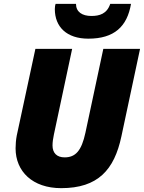

<svg xmlns="http://www.w3.org/2000/svg" viewBox="-20 -968 748 998"><path d="M439 -767C574 -767 641 -830 661 -948H553C536 -896 497 -885 455 -885C407 -885 375 -906 375 -948H269C267 -943 265 -933 265 -921C265 -828 327 -767 439 -767ZM298 10C489 10 574 -85 611 -259L708 -714H517L424 -278C404 -185 373 -150 316 -150C275 -150 253 -173 253 -212C253 -229 256 -249 260 -268L355 -714H164L67 -263C63 -242 61 -217 61 -197C61 -77 149 10 298 10Z"/></svg>

Font: Noto Sans Black
Style: Italic
Weight: 900
Italic angle: -12°
Designer: Monotype Design Team
Foundry: Monotype Imaging Inc.
Version: Version 2.013